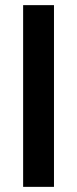

<svg xmlns="http://www.w3.org/2000/svg" viewBox="-20 -727 300 747"><path d="M190 0H70V-707H190Z"/></svg>

Font: Hind Madurai SemiBold
Style: Regular
Weight: 600
Designer: Jyotish Sonowal
Foundry: Indian Type Foundry
Version: Version 1.001;PS 1.0;hotconv 1.0.86;makeotf.lib2.5.63406; tt